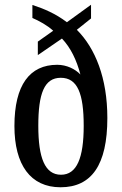

<svg xmlns="http://www.w3.org/2000/svg" viewBox="-20 -782 515 812"><path d="M236 10C367 10 434 -84 434 -283C434 -452 383 -578 305 -656L365 -704V-762L263 -688C214 -725 166 -745 117 -761V-706C145 -694 180 -675 205 -652L140 -606V-549L242 -619C279 -580 304 -528 320 -467C298 -490 262 -508 222 -508C106 -508 41 -423 41 -249C41 -85 109 10 236 10ZM238 -43C170 -43 142 -114 142 -250C142 -386 167 -453 237 -453C308 -453 334 -386 334 -250C334 -114 305 -43 238 -43Z"/></svg>

Font: Noto Serif Armenian ExtraCondensed Medium
Style: Regular
Weight: 500
Width: 2
Designer: Monotype Design Team
Foundry: Monotype Imaging Inc.
Version: Version 2.008